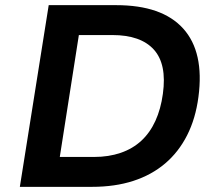

<svg xmlns="http://www.w3.org/2000/svg" viewBox="-20 -725 847 745"><path d="M57 0 169 -705H431Q609 -705 691 -614Q773 -523 750 -349Q739 -265 706 -200Q673 -135 620.5 -90.5Q568 -46 497 -23Q426 0 337 0ZM212 -116H345Q402 -116 448.5 -132Q495 -148 528.5 -179Q562 -210 583 -256Q604 -302 612 -361Q628 -476 577 -532.5Q526 -589 416 -589H286Z"/></svg>

Font: Nunito Sans 7pt
Style: Bold Italic
Weight: 700
Italic angle: -9°
Version: Version 3.101;gftools[0.9.27]